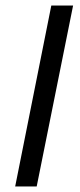

<svg xmlns="http://www.w3.org/2000/svg" viewBox="-20 -676 289 696"><path d="M35 0H113L245 -656H166Z"/></svg>

Font: Source Sans Pro
Style: Italic
Weight: 400
Italic angle: -11°
Designer: Paul D. Hunt
Foundry: Adobe Systems Incorporated
Version: Version 3.006;hotconv 1.0.111;makeotfexe 2.5.65597